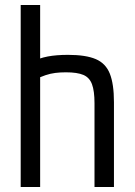

<svg xmlns="http://www.w3.org/2000/svg" viewBox="-20 -750 540 770"><path d="M359 -336Q359 -385 349 -412Q339 -439 314.5 -449.5Q290 -460 244 -460Q221 -460 201.5 -457.5Q182 -455 162.5 -448.5Q143 -442 119 -430L103 -500Q137 -517 171.5 -523.5Q206 -530 253 -530Q324 -530 364 -513Q404 -496 420.5 -454.5Q437 -413 437 -340V0H359ZM63 0V-730H141V0Z"/></svg>

Font: M PLUS Code Latin
Style: Regular
Weight: 400
Designer: Coji Morishita
Foundry: UNDERFOREST DESIGN
Version: Version 1.002; ttfautohint (v1.8.3)